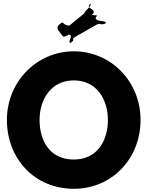

<svg xmlns="http://www.w3.org/2000/svg" viewBox="-20 -1159 917 1194"><path d="M367 -939C374 -929 377 -926 406 -943C444 -948 393 -888 420 -894C449 -911 394 -877 423 -894C454 -922 413 -910 455 -934C484 -951 538 -981 567 -998C615 -1026 590 -998 636 -1012C665 -1029 607 -998 636 -1015C649 -1035 561 -1020 577 -1054C606 -1071 531 -1058 560 -1075C578 -1107 510 -1104 540 -1134C569 -1151 509 -1117 538 -1134C566 -1136 492 -1075 506 -1080C535 -1097 381 -979 410 -996C427 -1003 402 -994 379 -1010C368 -1024 366 -1022 342 -1000C328 -977 351 -961 367 -939ZM23 -413C23 -172 195 15 439 15C676 15 854 -172 854 -413C854 -654 668 -840 439 -840C212 -840 23 -654 23 -413ZM226 -413C226 -536 294 -659 439 -659C585 -659 651 -536 651 -413C651 -290 589 -167 439 -167C285 -167 226 -290 226 -413Z"/></svg>

Font: Hussar Przerywany
Style: Regular
Weight: 400
Foundry: Cannot Into Space Fonts
Version: Version 0.982